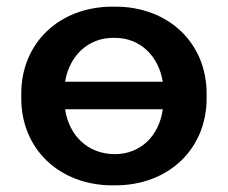

<svg xmlns="http://www.w3.org/2000/svg" viewBox="-20 -549 686 578"><path d="M319 9H327C487 9 602 -100 602 -253V-267C602 -420 487 -529 327 -529H319C159 -529 44 -420 44 -267V-253C44 -100 159 9 319 9ZM176 -303C189 -382 246 -435 320 -435H326C401 -435 457 -382 470 -303ZM176 -220H470C459 -139 402 -85 326 -85C245 -85 188 -140 176 -220Z"/></svg>

Font: Fixel Display SemiBold
Style: Regular
Weight: 600
Designer: AlfaBravo + MacPaw
Foundry: Kyrylo Tkachov, Marchela Mozhyna, Serhii Makarenko, Maria Weinstein, Zakhar Kryvoshyya
Version: Version 1.211